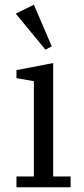

<svg xmlns="http://www.w3.org/2000/svg" viewBox="-20 -796 355 816"><path d="M50 -46H124V-451L50 -464V-498L206 -528V-46H280V0H50ZM47 -738 124 -776 200 -599 173 -585Z"/></svg>

Font: IBM Plex Serif
Style: Regular
Weight: 400
Designer: Mike Abbink, Paul van der Laan, Pieter van Rosmalen
Foundry: Bold Monday
Version: Version 2.6